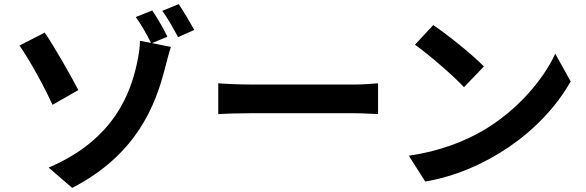

<svg xmlns="http://www.w3.org/2000/svg" viewBox="-20 -849 2858 936"><path d="M362 -410C327 -477 245 -622 198 -690L75 -627C126 -554 197 -424 236 -338ZM796 -670C779 -706 746 -764 722 -798L642 -766C667 -731 697 -680 716 -640L662 -650C663 -626 657 -581 647 -537C618 -406 543 -170 217 -32L332 67C647 -96 738 -335 785 -519C790 -538 802 -586 813 -620L721 -639ZM771 -796C797 -762 827 -707 848 -668L927 -703C909 -736 875 -794 851 -829Z M1044 -293C1079 -295 1143 -297 1198 -297H1711C1751 -297 1800 -293 1823 -293V-443C1798 -441 1755 -437 1711 -437H1198C1148 -437 1078 -440 1044 -443Z M2092 -727 2003 -631C2072 -582 2192 -478 2242 -424L2339 -525C2284 -582 2159 -682 2092 -727ZM1973 -90 2053 36C2336 -12 2620 -201 2762 -452L2687 -587C2627 -458 2502 -312 2339 -215C2246 -160 2122 -111 1973 -90Z"/></svg>

Font: Kinto Sans
Style: Bold
Weight: 700
Designer: Authors: Ryoko NISHIZUKA  (kana & ideographs); Paul D. Hunt (Latin, Greek & Cyrillic); Wenlong ZHANG  (bopomofo); Sandol
Foundry: Adobe Systems Incorporated, ookami Inc.
Version: Version 0.001